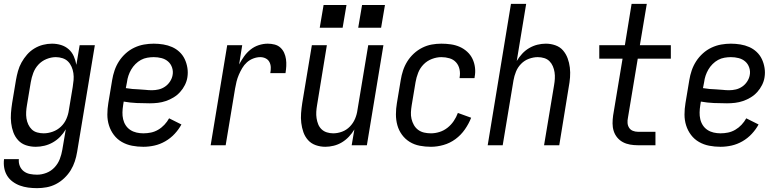

<svg xmlns="http://www.w3.org/2000/svg" viewBox="-27 -755 4047 998"><path d="M166 223Q142 223 119.5 220Q97 217 76.5 209.5Q56 202 38.5 189Q21 176 10 158Q-1 140 -5 118Q-9 96 -6 72H71Q69 91 76 108Q83 125 97 135.5Q111 146 129 149.5Q147 153 166 153Q190 153 214.5 143.5Q239 134 257 114.5Q275 95 284 71Q293 47 297 23L315 -83Q303 -62 286 -44.5Q269 -27 248 -15Q227 -3 204 2.5Q181 8 159 8Q132 8 108 0Q84 -8 67.5 -26Q51 -44 42.5 -67Q34 -90 31 -115.5Q28 -141 30 -167Q32 -193 36 -219L56 -339Q60 -362 66.5 -385.5Q73 -409 85 -430.5Q97 -452 113.5 -471Q130 -490 151.5 -503Q173 -516 196.5 -522Q220 -528 243 -528Q268 -528 290.5 -521Q313 -514 330 -499Q347 -484 356.5 -462.5Q366 -441 370 -418L387 -520H466L374 34Q370 59 362 83.5Q354 108 340.5 130Q327 152 307 171Q287 190 263.5 202Q240 214 215 218.5Q190 223 166 223ZM200 -62Q223 -62 247 -70.5Q271 -79 289.5 -96.5Q308 -114 318 -137Q328 -160 331 -183L351 -303Q354 -321 355.5 -339Q357 -357 354.5 -374.5Q352 -392 345 -408Q338 -424 326.5 -435.5Q315 -447 298 -452.5Q281 -458 263 -458Q239 -458 214.5 -448Q190 -438 172.5 -419Q155 -400 146 -376Q137 -352 133 -328L113 -208Q110 -191 109 -173.5Q108 -156 110.5 -139.5Q113 -123 120 -108Q127 -93 138.5 -82Q150 -71 166.5 -66.5Q183 -62 200 -62Z M718 8Q688 8 659.5 2.5Q631 -3 606.5 -17Q582 -31 565 -53.5Q548 -76 539.5 -103Q531 -130 531 -159.5Q531 -189 536 -219L556 -339Q560 -364 568.5 -389Q577 -414 591.5 -436.5Q606 -459 626.5 -477.5Q647 -496 671.5 -507.5Q696 -519 721.5 -523.5Q747 -528 772 -528Q797 -528 821.5 -524Q846 -520 867.5 -510.5Q889 -501 906 -485Q923 -469 933 -448Q943 -427 947 -402.5Q951 -378 947 -353Q944 -333 934 -313Q924 -293 909 -276.5Q894 -260 875 -248.5Q856 -237 835.5 -230Q815 -223 794 -220.5Q773 -218 752 -218Q718 -218 683.5 -219.5Q649 -221 616 -227L613 -208Q610 -189 609.5 -171Q609 -153 613 -135.5Q617 -118 626.5 -103.5Q636 -89 650.5 -79.5Q665 -70 682.5 -66Q700 -62 718 -62Q738 -62 757.5 -66Q777 -70 795 -80.5Q813 -91 827.5 -106.5Q842 -122 852 -140L916 -108Q902 -82 880.5 -59Q859 -36 832 -20.5Q805 -5 776 1.5Q747 8 718 8ZM763 -286Q780 -286 797.5 -290Q815 -294 830.5 -304.5Q846 -315 856.5 -331Q867 -347 870 -364Q874 -384 867.5 -403.5Q861 -423 846.5 -435.5Q832 -448 812.5 -453Q793 -458 772 -458Q756 -458 738.5 -455Q721 -452 705.5 -443.5Q690 -435 677 -422Q664 -409 655 -393.5Q646 -378 640.5 -361.5Q635 -345 633 -328L627 -297Q644 -294 661 -292.5Q678 -291 695 -290.5Q712 -290 729 -288Q746 -286 763 -286Z M1068 0 1154 -520H1232L1216 -420Q1227 -441 1241.5 -461.5Q1256 -482 1275.5 -497.5Q1295 -513 1318.5 -520.5Q1342 -528 1365 -528Q1383 -528 1400.5 -523.5Q1418 -519 1430.5 -507.5Q1443 -496 1450 -480.5Q1457 -465 1459.5 -447.5Q1462 -430 1461 -411.5Q1460 -393 1457 -375H1378Q1381 -390 1380.5 -405Q1380 -420 1373.5 -432.5Q1367 -445 1354 -451.5Q1341 -458 1326 -458Q1308 -458 1289.5 -451Q1271 -444 1256.5 -431Q1242 -418 1232 -401Q1222 -384 1214.5 -366.5Q1207 -349 1202.5 -331Q1198 -313 1195 -295L1146 0Z M1664 8Q1638 8 1614 -0.5Q1590 -9 1574 -27Q1558 -45 1550 -68Q1542 -91 1539 -116Q1536 -141 1538 -167Q1540 -193 1544 -219L1594 -520H1672L1621 -208Q1618 -191 1617 -174Q1616 -157 1618.5 -140.5Q1621 -124 1627 -109Q1633 -94 1644.5 -83Q1656 -72 1672 -67Q1688 -62 1705 -62Q1728 -62 1751 -70.5Q1774 -79 1791.5 -97Q1809 -115 1818.5 -137.5Q1828 -160 1831 -183L1887 -520H1966L1880 0H1801L1815 -82Q1803 -62 1786.5 -44.5Q1770 -27 1750 -15Q1730 -3 1707.5 2.5Q1685 8 1664 8ZM1835 -611 1855 -729H1974L1954 -611ZM1635 -611 1655 -729H1774L1754 -611Z M2213 8Q2183 8 2154.5 2.5Q2126 -3 2102.5 -17.5Q2079 -32 2062.5 -54.5Q2046 -77 2038.5 -104Q2031 -131 2031 -160.5Q2031 -190 2036 -219L2056 -339Q2060 -364 2068 -388.5Q2076 -413 2090 -435.5Q2104 -458 2124 -476.5Q2144 -495 2168 -507Q2192 -519 2217 -523.5Q2242 -528 2267 -528Q2292 -528 2316.5 -524.5Q2341 -521 2362.5 -511.5Q2384 -502 2401.5 -486Q2419 -470 2429 -449Q2439 -428 2442 -403.5Q2445 -379 2440 -354Q2440 -353 2440 -351.5Q2440 -350 2439 -349H2362Q2362 -350 2362 -350.5Q2362 -351 2362 -352Q2366 -374 2361.5 -395Q2357 -416 2343.5 -431Q2330 -446 2309.5 -452Q2289 -458 2267 -458Q2243 -458 2218 -448.5Q2193 -439 2174.5 -420Q2156 -401 2146.5 -376.5Q2137 -352 2133 -328L2113 -208Q2110 -190 2109 -172Q2108 -154 2112 -137Q2116 -120 2124.5 -105Q2133 -90 2146.5 -80Q2160 -70 2177 -66Q2194 -62 2213 -62Q2235 -62 2257.5 -69Q2280 -76 2299 -91Q2318 -106 2331.5 -126Q2345 -146 2353 -168L2422 -143Q2410 -112 2389.5 -82.5Q2369 -53 2340.5 -32Q2312 -11 2278.5 -1.5Q2245 8 2213 8Z M2508 0 2629 -735H2708L2659 -438Q2671 -458 2687 -475.5Q2703 -493 2723.5 -505Q2744 -517 2766 -522.5Q2788 -528 2810 -528Q2836 -528 2860 -519.5Q2884 -511 2899.5 -493Q2915 -475 2923.5 -452Q2932 -429 2935 -404Q2938 -379 2936 -353Q2934 -327 2929 -301L2880 0H2801L2853 -312Q2856 -329 2857 -346Q2858 -363 2855.5 -379.5Q2853 -396 2846.5 -411Q2840 -426 2829 -437Q2818 -448 2802 -453Q2786 -458 2768 -458Q2746 -458 2722.5 -449.5Q2699 -441 2681.5 -423Q2664 -405 2655 -382.5Q2646 -360 2642 -337L2586 0Z M3289 0Q3268 0 3248 -3.5Q3228 -7 3211 -16Q3194 -25 3181.5 -40Q3169 -55 3163 -74Q3157 -93 3157 -113.5Q3157 -134 3160 -155L3209 -450H3088V-520H3221L3256 -735H3335L3299 -520H3460V-450H3288L3237 -143Q3234 -129 3235 -115.5Q3236 -102 3243 -91Q3250 -80 3262.5 -75Q3275 -70 3289 -70H3380V0Z M3718 8Q3688 8 3659.5 2.5Q3631 -3 3606.5 -17Q3582 -31 3565 -53.5Q3548 -76 3539.5 -103Q3531 -130 3531 -159.5Q3531 -189 3536 -219L3556 -339Q3560 -364 3568.5 -389Q3577 -414 3591.5 -436.5Q3606 -459 3626.5 -477.5Q3647 -496 3671.5 -507.5Q3696 -519 3721.5 -523.5Q3747 -528 3772 -528Q3797 -528 3821.5 -524Q3846 -520 3867.5 -510.5Q3889 -501 3906 -485Q3923 -469 3933 -448Q3943 -427 3947 -402.5Q3951 -378 3947 -353Q3944 -333 3934 -313Q3924 -293 3909 -276.5Q3894 -260 3875 -248.5Q3856 -237 3835.5 -230Q3815 -223 3794 -220.5Q3773 -218 3752 -218Q3718 -218 3683.5 -219.5Q3649 -221 3616 -227L3613 -208Q3610 -189 3609.5 -171Q3609 -153 3613 -135.5Q3617 -118 3626.5 -103.5Q3636 -89 3650.5 -79.5Q3665 -70 3682.5 -66Q3700 -62 3718 -62Q3738 -62 3757.5 -66Q3777 -70 3795 -80.5Q3813 -91 3827.5 -106.5Q3842 -122 3852 -140L3916 -108Q3902 -82 3880.5 -59Q3859 -36 3832 -20.5Q3805 -5 3776 1.5Q3747 8 3718 8ZM3763 -286Q3780 -286 3797.5 -290Q3815 -294 3830.5 -304.5Q3846 -315 3856.5 -331Q3867 -347 3870 -364Q3874 -384 3867.5 -403.5Q3861 -423 3846.5 -435.5Q3832 -448 3812.5 -453Q3793 -458 3772 -458Q3756 -458 3738.5 -455Q3721 -452 3705.5 -443.5Q3690 -435 3677 -422Q3664 -409 3655 -393.5Q3646 -378 3640.5 -361.5Q3635 -345 3633 -328L3627 -297Q3644 -294 3661 -292.5Q3678 -291 3695 -290.5Q3712 -290 3729 -288Q3746 -286 3763 -286Z"/></svg>

Font: Iosevka SS04
Style: Italic
Weight: 400
Italic angle: -9°
Monospace: yes
Designer: Belleve Invis
Foundry: Belleve Invis
Version: Version 19.0.0; ttfautohint (v1.8.4)